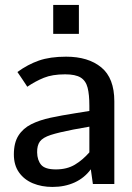

<svg xmlns="http://www.w3.org/2000/svg" viewBox="-20 -738 530 770"><path d="M190.4 11.7Q147 11.7 111.8 -2.9Q76.7 -17.6 56.2 -46.6Q35.6 -75.7 35.6 -118.7Q35.6 -165.5 54 -194.3Q72.3 -223.1 105.2 -239.7Q138.2 -256.3 182.9 -265.9Q227.5 -275.4 280.8 -283.7L338.4 -293V-313.5Q338.4 -358.9 331.3 -386.5Q324.2 -414.1 303.5 -427Q282.7 -439.9 241.2 -439.9Q189.9 -439.9 155.8 -426Q121.6 -412.1 89.4 -390.1Q89.4 -390.1 83.5 -399.2Q77.6 -408.2 69.8 -419.9Q62 -431.6 55.9 -440.4Q49.8 -449.2 49.8 -449.2Q91.3 -479.5 136 -495.1Q180.7 -510.7 245.1 -510.7Q334 -510.7 386.2 -467.8Q438.5 -424.8 438.5 -331.5V0H352.5L344.2 -59.1Q318.8 -24.4 279.3 -6.3Q239.7 11.7 190.4 11.7ZM204.1 -58.6Q248.5 -58.6 280.3 -77.6Q312 -96.7 338.4 -127V-230L273.4 -218.3Q215.3 -207 183.6 -196.8Q151.9 -186.5 140.1 -170.7Q128.4 -154.8 128.9 -127Q129.4 -95.7 145 -77.1Q160.6 -58.6 204.1 -58.6ZM193.4 -602.1V-718.3H296.4V-602.1Z"/></svg>

Font: Pontano Sans SemiBold
Style: Regular
Weight: 600
Designer: Vernon Adams
Foundry: Vernon Adams
Version: Version 2.001